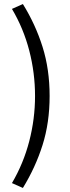

<svg xmlns="http://www.w3.org/2000/svg" viewBox="-20 -752 346 948"><path d="M93 176 39 152Q96 55 124.5 -55Q153 -165 153 -278Q153 -392 124.5 -502Q96 -612 39 -708L93 -732Q155 -632 190 -521Q225 -410 225 -278Q225 -146 190 -35.5Q155 75 93 176Z"/></svg>

Font: Assistant Medium
Style: Regular
Weight: 500
Designer: Hebrew By Ben Nathan, Latin by Paul Hunt
Version: Version 3.000